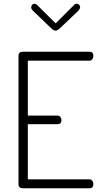

<svg xmlns="http://www.w3.org/2000/svg" viewBox="-20 -1008 543 1028"><path d="M79 -22V-709Q79 -731 103 -731H459Q480 -731 480 -708Q480 -698 474 -690.5Q468 -683 459 -683H129V-389H288Q297 -389 303 -382Q309 -375 309 -365Q309 -343 288 -343H129V-48H459Q468 -48 474 -40.5Q480 -33 480 -23Q480 0 459 0H103Q79 0 79 -22ZM147 -969Q147 -976 152 -982Q157 -988 164 -988Q172 -988 179 -981L278 -883L376 -981Q383 -988 392 -988Q399 -988 404 -982Q409 -976 409 -969Q409 -962 399 -950L298 -854Q286 -844 278 -844Q267 -844 257 -854L157 -950Q147 -960 147 -969Z"/></svg>

Font: Terminal Dosis
Style: Light
Weight: 300
Designer: EdgarTolentino, PabloImpallari, IginoMarini
Foundry: EdgarTolentino, PabloImpallari, IginoMarini
Version: Version 1.006